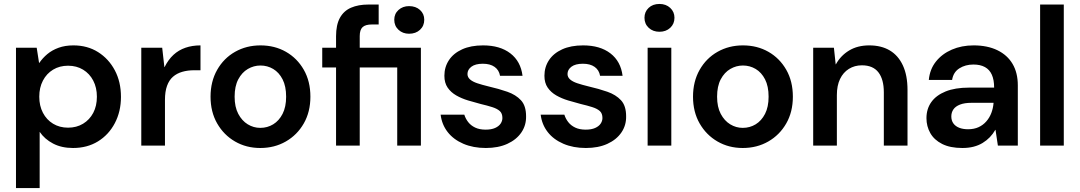

<svg xmlns="http://www.w3.org/2000/svg" viewBox="-20 -738 5472 973"><path d="M61 215V-496H166L178 -419H179Q196 -444 220 -464Q244 -484 277 -496Q310 -508 352 -508Q423 -508 477 -474Q531 -440 562 -381.5Q593 -323 593 -247Q593 -173 562 -114Q531 -55 476.5 -21.5Q422 12 350 12Q292 12 249 -10.5Q206 -33 181 -70V215ZM325 -91Q368 -91 401 -111Q434 -131 452.5 -166Q471 -201 471 -248Q471 -294 452.5 -329.5Q434 -365 401 -385Q368 -405 325 -405Q282 -405 249 -385Q216 -365 197.5 -329.5Q179 -294 179 -248Q179 -202 197.5 -166.5Q216 -131 249 -111Q282 -91 325 -91Z M696 0V-496H802L813 -398H814Q833 -436 859 -460Q885 -484 919.5 -496Q954 -508 996 -508V-382H964Q931 -382 903.5 -374Q876 -366 856.5 -349Q837 -332 826.5 -303Q816 -274 816 -232V0Z M1299 12Q1228 12 1171 -21Q1114 -54 1080.5 -112.5Q1047 -171 1047 -248Q1047 -325 1080.5 -384Q1114 -443 1171.5 -475.5Q1229 -508 1300 -508Q1372 -508 1429 -475.5Q1486 -443 1519.5 -384.5Q1553 -326 1553 -248Q1553 -171 1519.5 -112.5Q1486 -54 1428.5 -21Q1371 12 1299 12ZM1299 -90Q1335 -90 1364.5 -108Q1394 -126 1412 -161Q1430 -196 1430 -248Q1430 -301 1412 -336Q1394 -371 1364.5 -388.5Q1335 -406 1300 -406Q1266 -406 1236 -388.5Q1206 -371 1187.5 -336Q1169 -301 1169 -248Q1169 -196 1187.5 -161Q1206 -126 1235.5 -108Q1265 -90 1299 -90Z M1683 0V-396H1613V-496H1683V-554Q1683 -612 1702.5 -647.5Q1722 -683 1759 -699Q1796 -715 1847 -715H1899V-614H1865Q1832 -614 1817.5 -600.5Q1803 -587 1803 -555V-496H2113V0H1993V-396H1803V0ZM2053 -567Q2021 -567 1999.5 -587Q1978 -607 1978 -638Q1978 -668 1999.5 -687.5Q2021 -707 2053 -707Q2087 -707 2108.5 -687.5Q2130 -668 2130 -638Q2130 -607 2108.5 -587Q2087 -567 2053 -567Z M2442 12Q2378 12 2328 -9.5Q2278 -31 2248.5 -69Q2219 -107 2213 -157H2333Q2339 -137 2352.5 -119.5Q2366 -102 2388 -91.5Q2410 -81 2441 -81Q2470 -81 2489 -89.5Q2508 -98 2517 -111.5Q2526 -125 2526 -140Q2526 -163 2513 -175Q2500 -187 2475 -195Q2450 -203 2416 -211Q2385 -219 2352 -229Q2319 -239 2292 -254.5Q2265 -270 2248.5 -294Q2232 -318 2232 -354Q2232 -398 2255 -433Q2278 -468 2322 -488Q2366 -508 2428 -508Q2514 -508 2566.5 -467.5Q2619 -427 2628 -354H2514Q2509 -383 2486.5 -399Q2464 -415 2427 -415Q2389 -415 2369 -400Q2349 -385 2349 -363Q2349 -347 2362 -335.5Q2375 -324 2399 -316Q2423 -308 2456 -300Q2508 -288 2551 -273Q2594 -258 2620 -230Q2646 -202 2646 -149Q2647 -103 2622 -66.5Q2597 -30 2551 -9Q2505 12 2442 12Z M2949 12Q2885 12 2835 -9.5Q2785 -31 2755.5 -69Q2726 -107 2720 -157H2840Q2846 -137 2859.5 -119.5Q2873 -102 2895 -91.5Q2917 -81 2948 -81Q2977 -81 2996 -89.5Q3015 -98 3024 -111.5Q3033 -125 3033 -140Q3033 -163 3020 -175Q3007 -187 2982 -195Q2957 -203 2923 -211Q2892 -219 2859 -229Q2826 -239 2799 -254.5Q2772 -270 2755.5 -294Q2739 -318 2739 -354Q2739 -398 2762 -433Q2785 -468 2829 -488Q2873 -508 2935 -508Q3021 -508 3073.5 -467.5Q3126 -427 3135 -354H3021Q3016 -383 2993.5 -399Q2971 -415 2934 -415Q2896 -415 2876 -400Q2856 -385 2856 -363Q2856 -347 2869 -335.5Q2882 -324 2906 -316Q2930 -308 2963 -300Q3015 -288 3058 -273Q3101 -258 3127 -230Q3153 -202 3153 -149Q3154 -103 3129 -66.5Q3104 -30 3058 -9Q3012 12 2949 12Z M3262 0V-496H3382V0ZM3322 -577Q3289 -577 3267.5 -597Q3246 -617 3246 -648Q3246 -678 3267 -698Q3288 -718 3322 -718Q3355 -718 3376.5 -698Q3398 -678 3398 -648Q3398 -617 3376.5 -597Q3355 -577 3322 -577Z M3744 12Q3673 12 3616 -21Q3559 -54 3525.5 -112.5Q3492 -171 3492 -248Q3492 -325 3525.5 -384Q3559 -443 3616.5 -475.5Q3674 -508 3745 -508Q3817 -508 3874 -475.5Q3931 -443 3964.5 -384.5Q3998 -326 3998 -248Q3998 -171 3964.5 -112.5Q3931 -54 3873.5 -21Q3816 12 3744 12ZM3744 -90Q3780 -90 3809.5 -108Q3839 -126 3857 -161Q3875 -196 3875 -248Q3875 -301 3857 -336Q3839 -371 3809.5 -388.5Q3780 -406 3745 -406Q3711 -406 3681 -388.5Q3651 -371 3632.5 -336Q3614 -301 3614 -248Q3614 -196 3632.5 -161Q3651 -126 3680.5 -108Q3710 -90 3744 -90Z M4101 0V-496H4206L4215 -412H4216Q4240 -456 4283 -482Q4326 -508 4385 -508Q4446 -508 4489 -482.5Q4532 -457 4555.5 -406.5Q4579 -356 4579 -282V0H4459V-270Q4459 -336 4431.5 -371.5Q4404 -407 4348 -407Q4311 -407 4282 -389Q4253 -371 4237 -337.5Q4221 -304 4221 -256V0Z M4857 12Q4795 12 4754.5 -8.5Q4714 -29 4694.5 -63.5Q4675 -98 4675 -139Q4675 -186 4699.5 -220.5Q4724 -255 4772 -274.5Q4820 -294 4891 -294H5018Q5018 -333 5006.5 -359Q4995 -385 4971.5 -398Q4948 -411 4913 -411Q4872 -411 4841.5 -391.5Q4811 -372 4805 -333H4687Q4692 -387 4723 -426Q4754 -465 4803.5 -486.5Q4853 -508 4914 -508Q4984 -508 5034.5 -483.5Q5085 -459 5111.5 -414Q5138 -369 5138 -305V0H5037L5025 -80H5024Q5012 -59 4996 -42.5Q4980 -26 4959.5 -13.5Q4939 -1 4913.5 5.5Q4888 12 4857 12ZM4886 -83Q4916 -83 4939 -93.5Q4962 -104 4978.5 -123Q4995 -142 5004 -166Q5013 -190 5015 -216V-217H4904Q4868 -217 4845 -208Q4822 -199 4811.5 -183.5Q4801 -168 4801 -148Q4801 -127 4811.5 -112.5Q4822 -98 4841 -90.5Q4860 -83 4886 -83Z M5251 0V-715H5371V0Z"/></svg>

Font: DM Sans 28pt SemiBold
Style: Regular
Weight: 600
Version: Version 4.004;gftools[0.9.30]